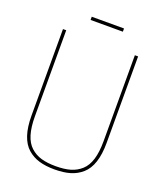

<svg xmlns="http://www.w3.org/2000/svg" viewBox="-163 -1009 945 1119"><g transform="rotate(20 310.0 -449.5)"><path d="M77.1 -243.2V-779.8H97.2V-246.1Q97.2 -179.2 111.1 -133.5Q125 -87.9 153.6 -62Q182.1 -36.1 219.7 -25.1Q257.3 -14.2 310.1 -14.2Q362.8 -14.2 400.4 -25.1Q438 -36.1 466.6 -62Q495.1 -87.9 509 -133.5Q522.9 -179.2 522.9 -246.1V-779.8H543V-243.2Q543 -172.4 526.6 -123Q510.3 -73.7 478.5 -45.9Q446.8 -18.1 406 -6.1Q365.2 5.9 310.1 5.9Q254.9 5.9 214.1 -6.1Q173.3 -18.1 141.6 -45.9Q109.9 -73.7 93.5 -123Q77.1 -172.4 77.1 -243.2ZM210 -884.8V-904.8H410.2V-884.8Z"/></g></svg>

Font: Cooper Hewitt
Style: Thin
Weight: 701
Designer: Village Type and Design LLC
Foundry: Cooper Hewitt Smithsonian Design Museum
Version: 1.000